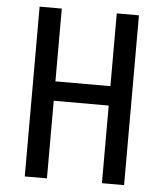

<svg xmlns="http://www.w3.org/2000/svg" viewBox="-53 -781 705 828"><g transform="rotate(5 300.0 -367.5)"><path d="M85 0V-735H181V-420H419V-735H515V0H419V-336H181V0Z"/></g></svg>

Font: Iosevka SS04 Medium Extended
Style: Regular
Weight: 500
Width: 7
Monospace: yes
Designer: Belleve Invis
Foundry: Belleve Invis
Version: Version 19.0.0; ttfautohint (v1.8.4)